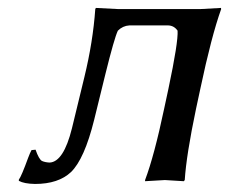

<svg xmlns="http://www.w3.org/2000/svg" viewBox="-20 -452 575 482"><path d="M216.3 -150.9Q191.9 -52.7 158.2 -20Q126.5 9.8 67.9 9.8Q40.5 9.3 27.3 2V-1Q33.7 -9.3 50.8 -56.2Q55.2 -67.9 59.1 -75.2L69.3 -76.2Q77.6 -52.2 85.4 -47.9Q93.3 -44.4 104.5 -43.9Q139.6 -45.4 160.6 -129.9L191.9 -258.8Q213.4 -347.2 219.2 -429.2L220.7 -432.1Q222.7 -432.1 277.3 -429.2H482.4L534.7 -432.1L535.2 -429.2Q510.7 -360.8 482.9 -229L472.2 -179.2Q447.8 -63 443.8 0L441.4 2.9Q439.5 2.9 394 0L344.2 2.9V0Q367.2 -61 392.1 -179.2L402.8 -229Q427.7 -346.7 425.8 -375Q417 -387.7 402.3 -388.2H304.7Q288.1 -387.2 275.9 -375Q267.1 -356.9 244.6 -266.1Z"/></svg>

Font: Linux Biolinum Slanted O
Style: Slanted
Weight: 400
Designer: Philipp H. Poll
Foundry: Philipp H. Poll
Version: Version 1.0.4